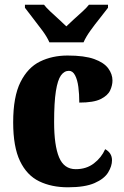

<svg xmlns="http://www.w3.org/2000/svg" viewBox="-20 -786 529 816"><path d="M269 10Q199 10 146.5 -15.5Q94 -41 65 -101.5Q36 -162 36 -266Q36 -375 67 -437Q98 -499 150 -524.5Q202 -550 267 -550Q339 -550 380.5 -535Q422 -520 440 -495.5Q458 -471 458 -444Q458 -423 448 -401.5Q438 -380 408 -365Q378 -350 317 -350Q317 -386 313 -416.5Q309 -447 299 -466Q289 -485 273 -485Q253 -485 239 -465.5Q225 -446 217.5 -398.5Q210 -351 210 -267Q210 -168 231 -117.5Q252 -67 302 -67Q347 -67 379 -91.5Q411 -116 427 -152Q456 -136 456 -105Q456 -80 439.5 -53Q423 -26 382 -8Q341 10 269 10ZM190 -606Q180 -629 160.5 -655.5Q141 -682 120.5 -708Q100 -734 86 -753V-766H167Q176 -754 193.5 -737.5Q211 -721 230 -704Q249 -687 262 -674Q275 -687 294 -704Q313 -721 331 -737.5Q349 -754 358 -766H439V-753Q425 -734 404 -708Q383 -682 364 -655.5Q345 -629 335 -606Z"/></svg>

Font: Noto Serif Tamil Condensed Black
Style: Italic
Weight: 900
Width: 3
Italic angle: -12°
Designer: Indian Type Foundry, Tom Grace, and the Monotype Design Team
Foundry: Monotype Imaging Inc.
Version: Version 2.003; ttfautohint (v1.8.4.7-5d5b)